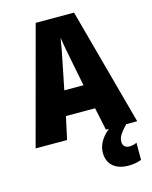

<svg xmlns="http://www.w3.org/2000/svg" viewBox="-138 -803 895 1132"><g transform="rotate(-15 310.0 -237.5)"><path d="M429 0H447C393 45 376 89 376 128C376 198 423 240 505 240C539 240 565 233 583 226V121C572 127 556 132 538 132C513 132 498 117 498 94C498 66 511 44 553 0H620L426 -715H192L0 0H192L222 -138H400ZM340 -434 369 -287H252L282 -436C293 -487 305 -551 311 -592C317 -549 330 -483 340 -434Z"/></g></svg>

Font: Noto Sans Hebrew Condensed Black
Style: Regular
Weight: 900
Width: 3
Designer: Monotype Design Team
Foundry: Monotype Imaging Inc.
Version: Version 2.004